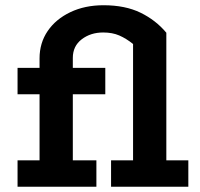

<svg xmlns="http://www.w3.org/2000/svg" viewBox="-20 -713 764 733"><path d="M615 -101H699V0H404V-101H488V-545Q462 -566 435.5 -577.5Q409 -589 374 -589Q326 -589 292 -563Q258 -537 258 -492V-454H382V-353H258V-101H348V0H47V-101H131V-353H47V-454H131V-490Q131 -549 162 -594.5Q193 -640 248.5 -666.5Q304 -693 375 -693Q458 -693 516.5 -664.5Q575 -636 615 -588Z"/></svg>

Font: Podkova ExtraBold
Style: Regular
Weight: 800
Designer: Ilya Yudin
Foundry: Cyreal (www.cyreal.org)
Version: Version 2.103